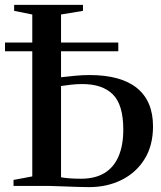

<svg xmlns="http://www.w3.org/2000/svg" viewBox="-34 -763 659 788"><path d="M331 5Q311.5 5 281.8 4Q252 3 221 1.8Q190 0.5 164 0H21.5V-24.5L98.5 -39V-703.5L24 -718.5V-743H306.5V-718.5L216.5 -703.5V-446Q245.5 -449.5 275.5 -452.2Q305.5 -455 333.5 -455Q462.5 -455 528.2 -401.5Q594 -348 594 -244.5Q594 -166 559.5 -110.2Q525 -54.5 465.5 -24.8Q406 5 331 5ZM298.5 -29.5Q356.5 -29.5 395 -53Q433.5 -76.5 452.8 -121.8Q472 -167 472 -231Q472 -333 429.2 -375.5Q386.5 -418 304 -418Q279.5 -418 258.2 -415.5Q237 -413 216.5 -410V-35.5Q228.5 -33 250 -31.2Q271.5 -29.5 298.5 -29.5ZM451.5 -588.5V-552.5H-13.5V-588.5Z"/></svg>

Font: Merriweather 120pt Medium
Style: Regular
Weight: 500
Version: Version 2.100